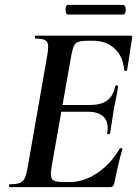

<svg xmlns="http://www.w3.org/2000/svg" viewBox="-20 -772 571 792"><path d="M20 0Q17 0 17 -6Q17 -12 20 -12Q47 -12 61 -17Q75 -22 82 -37Q89 -52 94 -81L175 -544Q183 -587 173.5 -600Q164 -613 126 -613Q124 -613 124 -619Q124 -625 126 -625H519Q527 -625 525 -616Q522 -597 518 -571Q514 -545 510.5 -521Q507 -497 504 -482Q503 -478 497.5 -479.5Q492 -481 492 -483Q488 -539 453 -571.5Q418 -604 363 -604H345Q317 -604 303.5 -599.5Q290 -595 284.5 -582Q279 -569 274 -543L193 -85Q186 -45 195 -33Q204 -21 241 -21H267Q326 -21 381.5 -58.5Q437 -96 474 -159Q476 -162 481.5 -160.5Q487 -159 485 -157Q476 -128 467 -88.5Q458 -49 451 -15Q448 0 435 0ZM434 -222Q433 -218 427 -218.5Q421 -219 422 -223Q430 -267 408.5 -289Q387 -311 344 -311H187L191 -339H351Q396 -339 421 -356.5Q446 -374 455 -415Q456 -420 462 -419.5Q468 -419 467 -414Q462 -382 458 -363.5Q454 -345 450 -325Q446 -300 442.5 -275.5Q439 -251 434 -222ZM260 -712Q254 -712 251.5 -722Q249 -732 251.5 -742Q254 -752 260 -752H488Q495 -752 497.5 -742Q500 -732 497.5 -722Q495 -712 488 -712Z"/></svg>

Font: Cormorant Garamond Light
Style: Italic
Weight: 300
Italic angle: -10°
Designer: Christian Thalmann (Catharsis Fonts)
Foundry: Catharsis Fonts
Version: Version 4.001